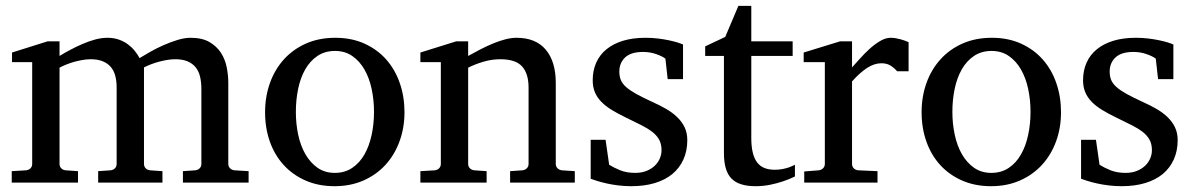

<svg xmlns="http://www.w3.org/2000/svg" viewBox="-20 -623 4072 655"><path d="M604 0V-39.1L646 -42Q655.3 -43 661.1 -48.8Q667 -54.7 667 -64V-318.8Q667 -342.3 662.6 -361.1Q658.2 -379.9 647.7 -393.1Q637.2 -406.2 620.1 -413.6Q603 -420.9 578.1 -420.9Q565.4 -420.9 551.5 -418.7Q537.6 -416.5 523.7 -412.8Q509.8 -409.2 496.3 -404.1Q482.9 -398.9 471.2 -393.1V-64Q471.2 -54.7 477.1 -48.8Q482.9 -43 492.2 -42L534.2 -39.1V0H314.9V-39.1L356.9 -42Q366.2 -43 372.1 -48.8Q377.9 -54.7 377.9 -64V-325.2Q377.9 -346.2 373.3 -364Q368.7 -381.8 358.2 -394.3Q347.7 -406.7 330.8 -413.8Q314 -420.9 290 -420.9Q275.9 -420.9 260.5 -418.2Q245.1 -415.5 231 -411.4Q216.8 -407.2 204.3 -402.1Q191.9 -397 183.1 -392.1V-64Q183.1 -54.7 189 -48.8Q194.8 -43 204.1 -42L246.1 -39.1V0H20V-39.1L68.8 -42Q78.1 -43 84 -48.8Q89.8 -54.7 89.8 -64V-411.1H21V-443.8L142.1 -481.9H183.1V-432.1Q199.7 -442.4 220 -453.1Q240.2 -463.9 261.7 -473.1Q283.2 -482.4 304.9 -488.3Q326.7 -494.1 346.2 -494.1Q367.7 -494.1 385.3 -488Q402.8 -481.9 416.3 -471.9Q429.7 -461.9 439.7 -449.5Q449.7 -437 456.1 -424.8Q471.2 -434.1 492.7 -446.3Q514.2 -458.5 538.1 -469Q562 -479.5 585.9 -486.8Q609.9 -494.1 629.9 -494.1Q669.4 -494.1 694.3 -479.7Q719.2 -465.3 733.6 -443.1Q748 -420.9 753.4 -393.6Q758.8 -366.2 758.8 -340.8V-64Q758.8 -54.7 764.9 -48.8Q771 -43 779.8 -42L828.1 -39.1V0Z M1255.9 -241.2Q1255.9 -282.2 1247.8 -319.8Q1239.7 -357.4 1223.1 -386.2Q1206.5 -415 1181.6 -432.1Q1156.7 -449.2 1123 -449.2Q1088.4 -449.2 1063 -432.1Q1037.6 -415 1021.2 -386.2Q1004.9 -357.4 997.1 -319.8Q989.3 -282.2 989.3 -241.2Q989.3 -200.7 997.3 -163.1Q1005.4 -125.5 1022 -96.7Q1038.6 -67.9 1063.5 -50.5Q1088.4 -33.2 1122.1 -33.2Q1156.2 -33.2 1181.6 -50.3Q1207 -67.4 1223.4 -96.2Q1239.7 -125 1247.8 -162.6Q1255.9 -200.2 1255.9 -241.2ZM1359.9 -240.2Q1359.9 -187 1343 -140.9Q1326.2 -94.7 1295.2 -60.8Q1264.2 -26.9 1220 -7.3Q1175.8 12.2 1121.1 12.2Q1066.4 12.2 1022.5 -7.1Q978.5 -26.4 947.8 -60.1Q917 -93.8 900.6 -139.9Q884.3 -186 884.3 -240.2Q884.3 -293.5 900.9 -339.8Q917.5 -386.2 948.7 -420.7Q980 -455.1 1024.2 -474.6Q1068.4 -494.1 1124 -494.1Q1179.7 -494.1 1223.6 -474.1Q1267.6 -454.1 1297.9 -419.7Q1328.1 -385.3 1344 -339.1Q1359.9 -293 1359.9 -240.2Z M1720.2 0V-39.1L1762.2 -42Q1771 -43 1777.1 -48.8Q1783.2 -54.7 1783.2 -64V-324.2Q1783.2 -371.6 1761.2 -396.2Q1739.3 -420.9 1687 -420.9Q1658.2 -420.9 1630.4 -412.8Q1602.5 -404.8 1577.1 -392.1V-64Q1577.1 -54.7 1583 -48.8Q1588.9 -43 1598.1 -42L1640.1 -39.1V0H1414.1V-39.1L1462.9 -42Q1472.2 -43 1478 -48.8Q1483.9 -54.7 1483.9 -64V-411.1H1414.1V-443.8L1536.1 -481.9H1577.1V-432.1Q1598.1 -443.8 1619.9 -455.1Q1641.6 -466.3 1663.1 -475.1Q1684.6 -483.9 1704.6 -489Q1724.6 -494.1 1742.2 -494.1Q1807.6 -494.1 1841.8 -453.6Q1876 -413.1 1876 -339.8V-64Q1876 -54.7 1882.1 -48.8Q1888.2 -43 1897 -42L1940.9 -39.1V0Z M2324.7 -145Q2324.7 -108.4 2311.5 -79.1Q2298.3 -49.8 2273.9 -29.5Q2249.5 -9.3 2213.9 1.5Q2178.2 12.2 2133.8 12.2Q2110.8 12.2 2089.1 9.5Q2067.4 6.8 2049.1 2.7Q2030.8 -1.5 2016.6 -5.9Q2002.4 -10.3 1995.1 -13.2V-146H2045.9L2058.1 -61Q2073.2 -51.3 2095.5 -42.2Q2117.7 -33.2 2147 -33.2Q2168.5 -33.2 2185.1 -39.8Q2201.7 -46.4 2213.1 -57.1Q2224.6 -67.9 2230.7 -81.8Q2236.8 -95.7 2236.8 -110.8Q2236.8 -131.8 2228.5 -146.7Q2220.2 -161.6 2204.6 -173.6Q2189 -185.5 2166.3 -196.8Q2143.6 -208 2114.7 -222.2Q2087.4 -235.4 2066.4 -248.3Q2045.4 -261.2 2031 -276.1Q2016.6 -291 2009.3 -308.8Q2002 -326.7 2002 -349.1Q2002 -382.3 2013.9 -409.2Q2025.9 -436 2048.8 -454.8Q2071.8 -473.6 2105.2 -483.9Q2138.7 -494.1 2182.1 -494.1Q2204.1 -494.1 2224.1 -491.7Q2244.1 -489.3 2260.7 -485.8Q2277.3 -482.4 2290 -478.5Q2302.7 -474.6 2310.1 -471.2V-353H2257.8L2250 -422.9Q2239.3 -431.2 2218.3 -438.5Q2197.3 -445.8 2173.8 -445.8Q2132.3 -445.8 2112.5 -427Q2092.8 -408.2 2092.8 -378.9Q2092.8 -361.8 2098.4 -349.1Q2104 -336.4 2116.9 -325.2Q2129.9 -314 2151.1 -302.2Q2172.4 -290.5 2204.1 -275.9Q2230.5 -264.2 2252.4 -251.5Q2274.4 -238.8 2290.5 -223.1Q2306.6 -207.5 2315.7 -188.5Q2324.7 -169.4 2324.7 -145Z M2691.9 -21Q2673.3 -11.7 2651.4 -4.4Q2632.8 2 2608.4 7.1Q2584 12.2 2557.1 12.2Q2500.5 12.2 2475.1 -14.2Q2449.7 -40.5 2449.7 -100.1V-432.1H2385.7V-464.8L2454.1 -497.1L2499 -603H2543V-481.9H2684.1V-432.1H2543V-152.8Q2543 -123 2548.1 -102.3Q2553.2 -81.5 2563.2 -68.6Q2573.2 -55.7 2588.1 -49.8Q2603 -43.9 2623 -43.9Q2637.7 -43.9 2650.1 -46.4Q2662.6 -48.8 2671.9 -52.2Q2682.6 -56.2 2691.9 -61Z M3040.5 -379.9Q3030.8 -391.1 3018.1 -399.2Q3005.4 -407.2 2986.8 -407.2Q2962.4 -407.2 2937.5 -390.9Q2912.6 -374.5 2886.7 -345.2V-64Q2886.7 -54.7 2892.6 -48.8Q2898.4 -43 2907.7 -42L2973.6 -39.1V0H2723.6V-38.1L2772.9 -42Q2781.7 -43 2787.8 -48.8Q2793.9 -54.7 2793.9 -64V-411.1H2721.7V-443.8L2845.7 -481.9H2886.7V-393.1Q2897.5 -404.8 2912.8 -422.1Q2928.2 -439.5 2945.8 -455.6Q2963.4 -471.7 2982.2 -482.9Q3001 -494.1 3018.6 -494.1Q3026.4 -494.1 3035.2 -492.7Q3043.9 -491.2 3052.2 -489Q3060.5 -486.8 3067.6 -484.1Q3074.7 -481.4 3079.6 -479V-379.9Z M3495.6 -241.2Q3495.6 -282.2 3487.5 -319.8Q3479.5 -357.4 3462.9 -386.2Q3446.3 -415 3421.4 -432.1Q3396.5 -449.2 3362.8 -449.2Q3328.1 -449.2 3302.7 -432.1Q3277.3 -415 3261 -386.2Q3244.6 -357.4 3236.8 -319.8Q3229 -282.2 3229 -241.2Q3229 -200.7 3237.1 -163.1Q3245.1 -125.5 3261.7 -96.7Q3278.3 -67.9 3303.2 -50.5Q3328.1 -33.2 3361.8 -33.2Q3396 -33.2 3421.4 -50.3Q3446.8 -67.4 3463.1 -96.2Q3479.5 -125 3487.5 -162.6Q3495.6 -200.2 3495.6 -241.2ZM3599.6 -240.2Q3599.6 -187 3582.8 -140.9Q3565.9 -94.7 3534.9 -60.8Q3503.9 -26.9 3459.7 -7.3Q3415.5 12.2 3360.8 12.2Q3306.2 12.2 3262.2 -7.1Q3218.3 -26.4 3187.5 -60.1Q3156.7 -93.8 3140.4 -139.9Q3124 -186 3124 -240.2Q3124 -293.5 3140.6 -339.8Q3157.2 -386.2 3188.5 -420.7Q3219.7 -455.1 3263.9 -474.6Q3308.1 -494.1 3363.8 -494.1Q3419.4 -494.1 3463.4 -474.1Q3507.3 -454.1 3537.6 -419.7Q3567.9 -385.3 3583.7 -339.1Q3599.6 -293 3599.6 -240.2Z M3997.6 -145Q3997.6 -108.4 3984.4 -79.1Q3971.2 -49.8 3946.8 -29.5Q3922.4 -9.3 3886.7 1.5Q3851.1 12.2 3806.6 12.2Q3783.7 12.2 3762 9.5Q3740.2 6.8 3721.9 2.7Q3703.6 -1.5 3689.5 -5.9Q3675.3 -10.3 3668 -13.2V-146H3718.8L3731 -61Q3746.1 -51.3 3768.3 -42.2Q3790.5 -33.2 3819.8 -33.2Q3841.3 -33.2 3857.9 -39.8Q3874.5 -46.4 3886 -57.1Q3897.5 -67.9 3903.6 -81.8Q3909.7 -95.7 3909.7 -110.8Q3909.7 -131.8 3901.4 -146.7Q3893.1 -161.6 3877.4 -173.6Q3861.8 -185.5 3839.1 -196.8Q3816.4 -208 3787.6 -222.2Q3760.3 -235.4 3739.3 -248.3Q3718.3 -261.2 3703.9 -276.1Q3689.5 -291 3682.1 -308.8Q3674.8 -326.7 3674.8 -349.1Q3674.8 -382.3 3686.8 -409.2Q3698.7 -436 3721.7 -454.8Q3744.6 -473.6 3778.1 -483.9Q3811.5 -494.1 3855 -494.1Q3877 -494.1 3897 -491.7Q3917 -489.3 3933.6 -485.8Q3950.2 -482.4 3962.9 -478.5Q3975.6 -474.6 3982.9 -471.2V-353H3930.7L3922.9 -422.9Q3912.1 -431.2 3891.1 -438.5Q3870.1 -445.8 3846.7 -445.8Q3805.2 -445.8 3785.4 -427Q3765.6 -408.2 3765.6 -378.9Q3765.6 -361.8 3771.2 -349.1Q3776.9 -336.4 3789.8 -325.2Q3802.7 -314 3824 -302.2Q3845.2 -290.5 3877 -275.9Q3903.3 -264.2 3925.3 -251.5Q3947.3 -238.8 3963.4 -223.1Q3979.5 -207.5 3988.5 -188.5Q3997.6 -169.4 3997.6 -145Z"/></svg>

Font: Charis SIL Viet
Style: Regular
Weight: 400
Foundry: SIL International
Version: Version 5.000